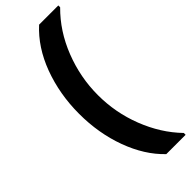

<svg xmlns="http://www.w3.org/2000/svg" viewBox="-355 -946 1187 1187"><g transform="rotate(-45 238.5 -352.0)"><path d="M292 209C292 209 461 209 461 209C461 209 461 193 461 193C461 193 461 193 461 193C394 124 343 42 306 -53C269 -148 251 -246 251 -348C251 -348 251 -348 251 -348C251 -451 270 -551 308 -648C346 -745 400 -828 470 -897C470 -897 470 -913 470 -913C470 -913 302 -913 302 -913C302 -913 302 -913 302 -913C233 -850 180 -769 143 -670C106 -570 87 -463 87 -348C87 -348 87 -348 87 -348C87 -235 105 -129 141 -31C177 67 227 147 292 209Z"/></g></svg>

Font: Girnar Poppins
Style: Bold
Weight: 500
Designer: Ninad Kale (Devanagari), Jonny Pinhorn (Latin)
Foundry: Indian Type Foundry
Version: ""